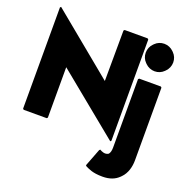

<svg xmlns="http://www.w3.org/2000/svg" viewBox="-184 -1013 1447 1471"><g transform="rotate(20 539.0 -277.5)"><path d="M59 0 66 7H254L261 0V-411L772 7L779 0V-825L772 -832H584L577 -825L575 -413L66 -832L59 -825ZM816 -520 809 -513V45C809 70 804 87 795 99C789 104 778 108 767 108C745 108 722 93 722 93L715 100L660 243L667 250C692 261 724 282 808 282C868 282 909 264 939 235L940 234L947 227C986 188 1000 131 1000 79V-513L993 -520ZM907 -837C878 -837 852 -826 833 -807L826 -800C807 -781 795 -754 795 -725C795 -696 806 -670 825 -651L832 -644C851 -625 878 -613 907 -613C936 -613 962 -624 981 -643L988 -650C1007 -669 1019 -696 1019 -725C1019 -754 1008 -780 989 -799L982 -806C963 -825 936 -837 907 -837Z"/></g></svg>

Font: Hussar Woodtype
Style: Blk
Weight: 900
Foundry: Cannot Into Space Fonts
Version: Version 1.07